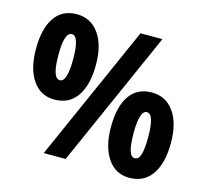

<svg xmlns="http://www.w3.org/2000/svg" viewBox="-105 -845 1049 974"><g transform="rotate(15 419.5 -357.5)"><path d="M183 -724Q256 -724 299 -664.5Q342 -605 342 -501Q342 -394 301 -335Q260 -276 183 -276Q110 -276 68.5 -336.5Q27 -397 27 -501Q27 -608 67 -666Q107 -724 183 -724ZM634 -714 317 0H202L519 -714ZM184 -620Q145 -620 145 -500Q145 -378 185 -378Q223 -378 223 -500Q223 -620 184 -620ZM653 -439Q727 -439 769.5 -379.5Q812 -320 812 -216Q812 -110 771 -50.5Q730 9 653 9Q580 9 538.5 -52Q497 -113 497 -216Q497 -324 537 -381.5Q577 -439 653 -439ZM654 -336Q616 -336 616 -215Q616 -94 654 -94Q676 -94 684.5 -126Q693 -158 693 -215Q693 -272 684 -304Q675 -336 654 -336Z"/></g></svg>

Font: Noto Sans Armenian Condensed ExtraBold
Style: Regular
Weight: 800
Width: 3
Designer: Monotype Design Team
Foundry: Monotype Imaging Inc.
Version: Version 2.008; ttfautohint (v1.8.4.7-5d5b)